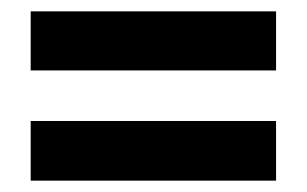

<svg xmlns="http://www.w3.org/2000/svg" viewBox="-20 -521 541 338"><path d="M34 -397V-501H466V-397ZM34 -203V-308H466V-203Z"/></svg>

Font: Noto Sans Sinhala UI Condensed
Style: Bold
Weight: 700
Width: 3
Designer: Jelle Bosma - Monotype Design Team
Foundry: Monotype Imaging Inc.
Version: Version 2.006; ttfautohint (v1.8.4.7-5d5b)